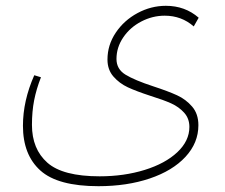

<svg xmlns="http://www.w3.org/2000/svg" viewBox="-20 -549 773 661"><path d="M507 -252Q559 -235 589.5 -221Q620 -207 641.5 -182Q663 -157 663 -118Q663 -57 618.5 -9Q574 39 495.5 65.5Q417 92 319 92Q179 92 119 38Q59 -16 59 -116Q59 -202 98 -290L121 -283Q105 -242 97.5 -203.5Q90 -165 90 -119Q90 -36 143 11Q196 58 323 58Q407 58 478 36Q549 14 590.5 -25Q632 -64 632 -112Q632 -141 614 -161Q596 -181 569.5 -193Q543 -205 498 -219Q449 -235 420 -248.5Q391 -262 370.5 -285.5Q350 -309 350 -344Q350 -394 378.5 -436.5Q407 -479 453.5 -504Q500 -529 551 -529Q617 -529 664 -488L647 -458Q605 -495 547 -495Q505 -495 466.5 -475Q428 -455 404.5 -420.5Q381 -386 381 -346Q381 -311 412 -292Q443 -273 507 -252Z"/></svg>

Font: FiraGO UltraLight
Style: Regular
Weight: 200
Designer: bBox Type
Foundry: bBox Type GmbH
Version: Version 1.001